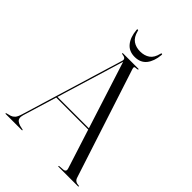

<svg xmlns="http://www.w3.org/2000/svg" viewBox="-245 -960 1068 1068"><g transform="rotate(45 289.0 -426.0)"><path d="M136.5 -271H405L406 -263.5H134ZM134.5 -2.5Q134.5 -2 133.8 -1Q133 0 131.5 0H4Q3 0 2.2 -1Q1.5 -2 1.5 -2.5Q1.5 -4 2.5 -4.5Q3.5 -5 4.5 -5.5L32 -13Q43 -16.5 52.8 -26.8Q62.5 -37 71 -65.5L253.5 -667.5Q257 -678 252 -684.8Q247 -691.5 230 -693.5Q226.5 -695 225 -695.8Q223.5 -696.5 223.5 -697.5Q223.5 -699 224.5 -699.5Q225.5 -700 227 -700H348.5Q350 -700 350.8 -699.5Q351.5 -699 351.5 -697.5Q351.5 -696.5 350.2 -695.5Q349 -694.5 346 -693.5Q328.5 -693 325.8 -689.5Q323 -686 326 -676L536 -31Q540 -18 549.2 -12Q558.5 -6 573.5 -5.5Q575.5 -5.5 576.2 -4.8Q577 -4 577 -2.5Q577 -2 576.2 -1Q575.5 0 574 0H419.5Q418.5 0 417.5 -1Q416.5 -2 416.5 -2.5Q416.5 -4 418 -4.5Q419.5 -5 420.5 -5.5L451.5 -8Q461.5 -9.5 464.8 -16Q468 -22.5 464.5 -32L258.5 -675.5L266.5 -685L78.5 -65Q73.5 -48.5 75.8 -37.8Q78 -27 86.8 -20.8Q95.5 -14.5 108.5 -10.5L130.5 -5.5Q132.5 -5 133.5 -4.5Q134.5 -4 134.5 -2.5ZM287 -774.5Q321 -774.5 344.2 -790.8Q367.5 -807 376.5 -846Q377.5 -850 378.8 -851Q380 -852 381.5 -852Q383.5 -852 384.8 -850.2Q386 -848.5 385.5 -844.5Q381 -792.5 356.8 -762Q332.5 -731.5 287 -731.5Q242.5 -731.5 217.8 -762Q193 -792.5 188.5 -844.5Q188 -848.5 189.2 -850.2Q190.5 -852 192.5 -852Q194 -852 195.5 -851Q197 -850 197.5 -846Q207.5 -806.5 231 -790.5Q254.5 -774.5 287 -774.5Z"/></g></svg>

Font: Fraunces 120pt Light
Style: Regular
Weight: 300
Version: Version 1.000;[b76b70a41]